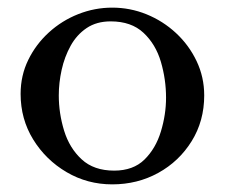

<svg xmlns="http://www.w3.org/2000/svg" viewBox="-20 -470 589 503"><path d="M274 -450Q321 -450 364 -432.5Q407 -415 441 -383.5Q475 -352 495 -310Q515 -268 515 -220Q515 -153 482 -100Q449 -47 394.5 -17Q340 13 274 13Q209 13 154.5 -19Q100 -51 67 -104.5Q34 -158 34 -224Q34 -272 54 -313Q74 -354 108 -385Q142 -416 185 -433Q228 -450 274 -450ZM270 -414Q233 -414 207 -396.5Q181 -379 165 -350Q149 -321 141.5 -287Q134 -253 134 -220Q134 -173 148 -127.5Q162 -82 194 -52.5Q226 -23 279 -23Q329 -23 358.5 -52Q388 -81 401.5 -125.5Q415 -170 415 -214Q415 -262 401.5 -308Q388 -354 356 -384Q324 -414 270 -414Z"/></svg>

Font: Sedan SC
Style: Regular
Weight: 400
Designer: Sebastian Salazar
Foundry: Sebastian Salazar
Version: Version 1.100; ttfautohint (v1.8.4.7-5d5b)